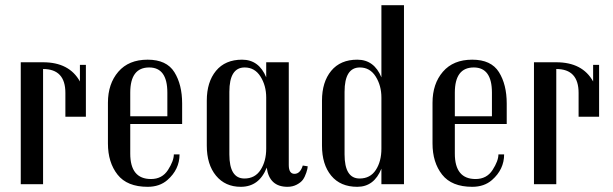

<svg xmlns="http://www.w3.org/2000/svg" viewBox="-20 -710 2364 740"><path d="M311 -260H232V-352Q232 -444 146 -444V0H60V-470H146Q247 -470 288 -396V-460H311Z M682 -311V-232H482V-118Q482 -20 562 -20Q605 -20 627.5 -55Q650 -90 650 -115H672Q672 -57 625 -16Q595 10 549 10Q470 10 433 -37Q396 -84 396 -157V-314Q396 -387 436 -433.5Q476 -480 549 -480Q622 -480 652 -432Q682 -384 682 -311ZM625 -262V-353Q625 -450 555 -450Q482 -450 482 -353V-262Z M1147 -72 1166 -69Q1166 -61 1160.5 -44.5Q1155 -28 1147.5 -17.5Q1140 -7 1124 1.5Q1108 10 1088 10Q1018 10 1008 -64Q979 10 908 10Q848 10 812.5 -33Q777 -76 777 -149V-322Q777 -394 812.5 -437Q848 -480 913 -480Q978 -480 1006 -412V-470H1093V-74Q1093 -40 1115 -40Q1137 -40 1147 -72ZM1006 -137V-334Q1006 -380 984 -415Q962 -450 923 -450Q864 -450 864 -356V-115Q864 -22 922 -22Q963 -22 984.5 -55.5Q1006 -89 1006 -137Z M1537 0H1450V-60Q1422 10 1357 10Q1292 10 1256.5 -33Q1221 -76 1221 -149V-322Q1221 -394 1256.5 -437Q1292 -480 1357 -480Q1422 -480 1450 -412V-690H1537ZM1450 -137V-334Q1450 -380 1428 -415Q1406 -450 1367 -450Q1308 -450 1308 -356V-115Q1308 -22 1366 -22Q1407 -22 1428.5 -55Q1450 -88 1450 -137Z M1933 -311V-232H1733V-118Q1733 -20 1813 -20Q1856 -20 1878.5 -55Q1901 -90 1901 -115H1923Q1923 -57 1876 -16Q1846 10 1800 10Q1721 10 1684 -37Q1647 -84 1647 -157V-314Q1647 -387 1687 -433.5Q1727 -480 1800 -480Q1873 -480 1903 -432Q1933 -384 1933 -311ZM1876 -262V-353Q1876 -450 1806 -450Q1733 -450 1733 -353V-262Z M2289 -260H2210V-352Q2210 -444 2124 -444V0H2038V-470H2124Q2225 -470 2266 -396V-460H2289Z"/></svg>

Font: Trochut
Style: Regular
Weight: 400
Designer: Andreu Balius
Foundry: Andreu Balius
Version: Version 1.001